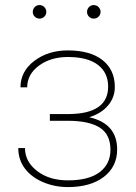

<svg xmlns="http://www.w3.org/2000/svg" viewBox="-20 -740 545 769"><path d="M413.1 -393.1Q413.1 -449.2 371.8 -480.5Q330.6 -511.7 251.5 -511.7Q183.1 -511.7 136 -477.1Q88.9 -442.4 88.9 -390.1H62Q62 -454.1 117.4 -496.1Q172.9 -538.1 251.5 -538.1Q341.3 -538.1 390.6 -499.3Q439.9 -460.4 439.9 -391.6Q439.9 -350.1 413.1 -317.9Q386.2 -285.6 337.4 -270.5Q449.2 -245.1 449.2 -141.6Q449.2 -72.3 395.8 -31.5Q342.3 9.3 252 9.3Q199.2 9.3 152.8 -10.3Q106.4 -29.8 79.8 -64.9Q53.2 -100.1 53.2 -147H80.1Q80.1 -92.3 128.9 -54.9Q177.7 -17.6 252 -17.6Q335.9 -17.6 379.2 -50.5Q422.4 -83.5 422.4 -140.1Q422.4 -201.2 380.1 -228.5Q337.9 -255.9 253.4 -256.3H179.7V-283.2H258.8Q413.1 -285.6 413.1 -393.1ZM111.3 -692.4Q111.3 -703.6 119.1 -711.7Q127 -719.7 138.2 -719.7Q149.4 -719.7 157.5 -711.7Q165.5 -703.6 165.5 -692.4Q165.5 -681.2 157.5 -673.3Q149.4 -665.5 138.2 -665.5Q127 -665.5 119.1 -673.3Q111.3 -681.2 111.3 -692.4ZM328.6 -692.4Q328.6 -703.6 336.4 -711.7Q344.2 -719.7 355.5 -719.7Q366.7 -719.7 374.8 -711.7Q382.8 -703.6 382.8 -692.4Q382.8 -681.2 374.8 -673.3Q366.7 -665.5 355.5 -665.5Q344.2 -665.5 336.4 -673.3Q328.6 -681.2 328.6 -692.4Z"/></svg>

Font: Roboto Thin
Style: Regular
Weight: 250
Designer: Google
Version: Version 2.134; 2016